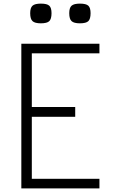

<svg xmlns="http://www.w3.org/2000/svg" viewBox="-20 -1042 640 1062"><path d="M98 0V-800H530V-747H118L156 -784V-420L118 -450H396V-396H118L156 -426V-24L127 -53H530V0ZM422 -913Q389 -913 376 -925Q363 -937 363 -969Q363 -999 376 -1010.5Q389 -1022 422 -1022Q456 -1022 468.5 -1010.5Q481 -999 481 -969Q481 -937 468.5 -925Q456 -913 422 -913ZM206 -913Q173 -913 160 -925Q147 -937 147 -969Q147 -999 160 -1010.5Q173 -1022 206 -1022Q240 -1022 252.5 -1010.5Q265 -999 265 -969Q265 -937 252.5 -925Q240 -913 206 -913Z"/></svg>

Font: Victor Mono Thin ExtraLight
Style: Regular
Weight: 250
Monospace: yes
Version: Version 1.561;gftools[0.9.30]